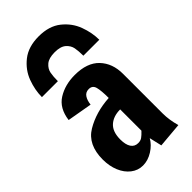

<svg xmlns="http://www.w3.org/2000/svg" viewBox="-262 -913 996 996"><g transform="rotate(-45 235.5 -415.5)"><path d="M27 -157Q27 -266 101.5 -310.5Q176 -355 275 -361Q275 -415 268 -441Q261 -467 234 -467Q211 -467 199 -449Q187 -431 184 -403L47 -427Q57 -504 110 -537Q163 -570 234 -570Q325 -570 370.5 -522Q416 -474 416 -397V-106Q416 -59 431 -6L294 6L278 -63Q260 -31 225 -9Q190 13 153 13Q117 13 88 -9.5Q59 -32 43 -70.5Q27 -109 27 -157ZM275 -121V-277Q225 -277 195 -250Q165 -223 165 -166Q165 -128 178.5 -107.5Q192 -87 218 -87Q235 -87 246.5 -95Q258 -103 275 -121ZM244 -844Q320 -844 367 -806.5Q414 -769 434 -715Q454 -661 454 -609H337Q337 -643 332.5 -667Q328 -691 307.5 -709Q287 -727 244 -727Q201 -727 180 -709Q159 -691 154.5 -667Q150 -643 150 -609H33Q33 -661 53 -715Q73 -769 120.5 -806.5Q168 -844 244 -844Z"/></g></svg>

Font: Francois One
Style: Regular
Weight: 400
Designer: Vernon Adams
Foundry: Vernon Adams
Version: Version 2.000